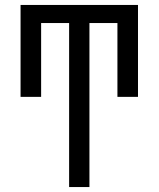

<svg xmlns="http://www.w3.org/2000/svg" viewBox="-20 -540 640 775"><path d="M259 215V-447H146V-149H63V-520H537V-149H454V-447H341V215Z"/></svg>

Font: Bmono
Style: Regular
Weight: 400
Monospace: yes
Designer: Belleve Invis
Foundry: Belleve Invis
Version: Version 11.2.2; ttfautohint (v1.8.2)